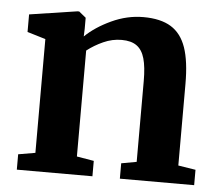

<svg xmlns="http://www.w3.org/2000/svg" viewBox="-45 -609 750 659"><g transform="rotate(5 330.0 -280.0)"><path d="M94.5 -63V-455L31.5 -474V-534.5L196 -559.5H202L226 -540V-501.5L225 -475.5Q260 -509.5 313.8 -534.5Q367.5 -559.5 423.5 -559.5Q483 -559.5 518.8 -537.5Q554.5 -515.5 570.8 -468.5Q587 -421.5 587 -343.5V-62.5L647 -53V0H391V-53L443.5 -62.5V-341Q443.5 -389.5 435.2 -418.5Q427 -447.5 408 -461.2Q389 -475 356 -475Q323.5 -475 293 -461.2Q262.5 -447.5 237.5 -428V-63L296.5 -53V0H36V-53Z"/></g></svg>

Font: Merriweather Text
Style: Bold
Weight: 700
Designer: Eben Sorkin
Foundry: Eben Sorkin
Version: Version 2.100